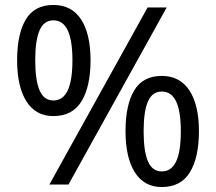

<svg xmlns="http://www.w3.org/2000/svg" viewBox="-20 -744 871 774"><path d="M195 -724Q269 -724 307 -665.5Q345 -607 345 -501Q345 -395 308.5 -335.5Q272 -276 195 -276Q124 -276 86.5 -335.5Q49 -395 49 -501Q49 -607 84 -665.5Q119 -724 195 -724ZM195 -662Q157 -662 139.5 -621.5Q122 -581 122 -501Q122 -421 139.5 -380Q157 -339 195 -339Q234 -339 253 -379.5Q272 -420 272 -501Q272 -581 253 -621.5Q234 -662 195 -662ZM652 -714 256 0H179L575 -714ZM632 -438Q705 -438 743.5 -379.5Q782 -321 782 -215Q782 -109 745.5 -49.5Q709 10 632 10Q561 10 523.5 -49.5Q486 -109 486 -215Q486 -321 521 -379.5Q556 -438 632 -438ZM632 -375Q594 -375 576.5 -335Q559 -295 559 -215Q559 -134 576.5 -93.5Q594 -53 632 -53Q671 -53 690 -93Q709 -133 709 -215Q709 -295 690 -335Q671 -375 632 -375Z"/></svg>

Font: lguzrati05
Style: Book
Weight: 400
Designer: Jelle Bosma - Monotype Design Team, Universal Thirst
Foundry: Monotype Imaging Inc.
Version: Version 2.106